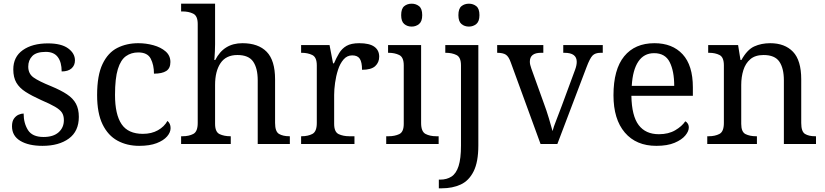

<svg xmlns="http://www.w3.org/2000/svg" viewBox="-20 -780 4468 1040"><path d="M210 10Q135 10 90 -17Q45 -44 45 -96Q45 -123 56 -138Q67 -153 81.5 -159Q96 -165 108 -165Q108 -113 131.5 -75.5Q155 -38 216 -38Q269 -38 297.5 -63.5Q326 -89 326 -129Q326 -154 315.5 -170Q305 -186 278.5 -201.5Q252 -217 203 -238Q152 -261 118.5 -282.5Q85 -304 68.5 -332.5Q52 -361 52 -404Q52 -472 103.5 -508.5Q155 -545 240 -545Q312 -545 349 -518Q386 -491 386 -453Q386 -426 367.5 -409.5Q349 -393 314 -393Q314 -443 293 -471Q272 -499 228 -499Q177 -499 155 -476.5Q133 -454 133 -419Q133 -381 161.5 -360.5Q190 -340 257 -313Q310 -291 343 -269Q376 -247 391.5 -218Q407 -189 407 -147Q407 -69 353 -29.5Q299 10 210 10Z M734 10Q668 10 616.5 -18Q565 -46 535.5 -106.5Q506 -167 506 -265Q506 -372 535.5 -433.5Q565 -495 615.5 -520.5Q666 -546 729 -546Q771 -546 811 -535Q851 -524 877 -501.5Q903 -479 903 -444Q903 -410 880.5 -395.5Q858 -381 814 -381Q814 -428 796.5 -462Q779 -496 729 -496Q691 -496 662.5 -476Q634 -456 618.5 -406Q603 -356 603 -266Q603 -160 638.5 -107.5Q674 -55 754 -55Q801 -55 835.5 -74.5Q870 -94 887 -125Q904 -111 904 -86Q904 -63 885 -41Q866 -19 828.5 -4.5Q791 10 734 10Z M961 0V-42H969Q1003 -42 1027 -54.5Q1051 -67 1051 -114V-650Q1051 -694 1026.5 -706Q1002 -718 969 -718H961V-760H1145V-540Q1145 -522 1144 -502.5Q1143 -483 1142 -469Q1141 -455 1141 -455H1146Q1192 -546 1293 -546Q1379 -546 1424.5 -499.5Q1470 -453 1470 -350V-114Q1470 -67 1491.5 -54.5Q1513 -42 1547 -42H1550V0H1376V-345Q1376 -410 1351.5 -446Q1327 -482 1266 -482Q1204 -482 1174.5 -438Q1145 -394 1145 -320V-109Q1145 -65 1169.5 -53.5Q1194 -42 1227 -42H1230V0Z M1611 0V-42H1614Q1648 -42 1672 -54.5Q1696 -67 1696 -114V-426Q1696 -470 1671.5 -482Q1647 -494 1614 -494H1611V-536H1765L1784 -437H1789Q1802 -467 1817 -492Q1832 -517 1857 -531.5Q1882 -546 1926 -546Q1981 -546 2007.5 -527Q2034 -508 2034 -473Q2034 -442 2012.5 -422Q1991 -402 1941 -402Q1941 -443 1929 -461.5Q1917 -480 1888 -480Q1860 -480 1841 -458Q1822 -436 1811 -402Q1800 -368 1795 -331.5Q1790 -295 1790 -266V-109Q1790 -65 1814.5 -53.5Q1839 -42 1872 -42H1900V0Z M2210 -636Q2186 -636 2169.5 -650Q2153 -664 2153 -698Q2153 -733 2169.5 -746.5Q2186 -760 2210 -760Q2233 -760 2250 -746.5Q2267 -733 2267 -698Q2267 -664 2250 -650Q2233 -636 2210 -636ZM2072 0V-42H2085Q2118 -42 2142.5 -53.5Q2167 -65 2167 -109V-426Q2167 -470 2142.5 -482Q2118 -494 2085 -494H2082V-536H2261V-114Q2261 -67 2285 -54.5Q2309 -42 2343 -42H2356V0Z M2520 -636Q2496 -636 2479.5 -650Q2463 -664 2463 -698Q2463 -733 2479.5 -746.5Q2496 -760 2520 -760Q2543 -760 2560 -746.5Q2577 -733 2577 -698Q2577 -664 2560 -650Q2543 -636 2520 -636ZM2357 240V193H2364Q2400 193 2425.5 176.5Q2451 160 2464 119.5Q2477 79 2477 9V-426Q2477 -470 2452.5 -482Q2428 -494 2395 -494H2392V-536H2571V8Q2571 97 2545.5 148Q2520 199 2475.5 219.5Q2431 240 2373 240Z M2747 -441Q2736 -473 2720.5 -483.5Q2705 -494 2673 -494V-536H2923V-494H2910Q2850 -494 2850 -446Q2850 -438 2852 -429Q2854 -420 2858 -409L2926 -220Q2940 -183 2953 -139.5Q2966 -96 2973 -70Q2978 -91 2994 -131Q3010 -171 3023 -207L3095 -402Q3104 -426 3104 -445Q3104 -494 3038 -494H3031V-536H3245V-494H3233Q3204 -494 3189.5 -479Q3175 -464 3157 -416L2999 0H2908Z M3535 10Q3426 10 3364.5 -62Q3303 -134 3303 -264Q3303 -404 3361 -475Q3419 -546 3525 -546Q3622 -546 3677.5 -486Q3733 -426 3733 -307V-261H3400Q3402 -152 3439.5 -102.5Q3477 -53 3549 -53Q3601 -53 3637.5 -74.5Q3674 -96 3692 -123Q3699 -120 3705 -111Q3711 -102 3711 -89Q3711 -69 3692 -46Q3673 -23 3634 -6.5Q3595 10 3535 10ZM3632 -315Q3632 -395 3607.5 -443.5Q3583 -492 3523 -492Q3468 -492 3437.5 -446.5Q3407 -401 3402 -315Z M3811 0V-42H3819Q3853 -42 3877 -54.5Q3901 -67 3901 -114V-426Q3901 -470 3877.5 -482Q3854 -494 3821 -494H3816V-536H3978L3991 -455H3996Q4027 -511 4065.5 -528.5Q4104 -546 4152 -546Q4231 -546 4275.5 -499.5Q4320 -453 4320 -350V-114Q4320 -67 4340.5 -54.5Q4361 -42 4395 -42H4400V0H4226V-345Q4226 -410 4201.5 -446Q4177 -482 4116 -482Q4071 -482 4044.5 -459.5Q4018 -437 4006.5 -400Q3995 -363 3995 -320V-109Q3995 -65 4018.5 -53.5Q4042 -42 4075 -42H4080V0Z"/></svg>

Font: Noto Serif Grantha
Style: Regular
Weight: 400
Designer: Monotype Design Team
Foundry: Monotype Imaging Inc.
Version: Version 2.004; ttfautohint (v1.8.4.7-5d5b)